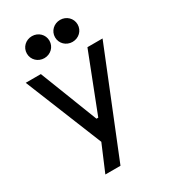

<svg xmlns="http://www.w3.org/2000/svg" viewBox="-219 -818 988 1121"><g transform="rotate(-30 275.0 -257.0)"><path d="M183 -566C225 -566 259 -598 259 -640C259 -682 225 -714 183 -714C141 -714 107 -682 107 -640C107 -598 141 -566 183 -566ZM373 -566C415 -566 449 -598 449 -640C449 -682 415 -714 373 -714C331 -714 297 -682 297 -640C297 -598 331 -566 373 -566ZM432 -496 281 -108H269L118 -496H16L226 23L151 200H253L534 -496Z"/></g></svg>

Font: Space Text Medium
Style: Regular
Weight: 500
Designer: Florian Karsten (Space Text), Colophon Foundry (Space Mono)
Foundry: Florian Karsten
Version: Version 1.003;PS 001.003;hotconv 1.0.88;makeotf.lib2.5.64775